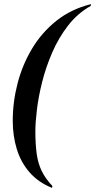

<svg xmlns="http://www.w3.org/2000/svg" viewBox="-20 -783 463 934"><path d="M233 131Q166 104 123.5 55Q81 6 61.5 -58.5Q42 -123 42 -195Q42 -287 65.5 -377.5Q89 -468 136 -546.5Q183 -625 254.5 -682Q326 -739 423 -763L421 -754Q357 -718 311 -658.5Q265 -599 234 -527.5Q203 -456 185 -384Q167 -312 159.5 -249Q152 -186 152 -145Q152 -82 158.5 -35Q165 12 183 49Q201 86 235 122Z"/></svg>

Font: Noto Serif Display Medium
Style: Italic
Weight: 500
Italic angle: -12°
Designer: Monotype Design Team
Foundry: Monotype Imaging Inc.
Version: Version 2.009